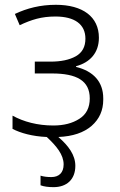

<svg xmlns="http://www.w3.org/2000/svg" viewBox="-20 -562 500 800"><path d="M245.1 123C245.1 157.7 225.6 175.8 193.8 175.8C175.8 175.8 161.1 173.8 148.9 169.9V210C162.6 215.3 181.6 217.8 203.1 217.8C257.8 217.8 293.9 186 293.9 128.9C293.9 84 265.6 45.4 223.1 8.8C283.2 6.3 329.1 -9.3 361.8 -37.6C394 -65.9 410.2 -102.1 410.2 -146.5V-148.9V-152.3C410.2 -221.2 369.1 -265.6 296.9 -283.2V-286.1C355.5 -301.8 392.1 -342.3 392.1 -404.8C392.1 -492.2 324.7 -542 212.9 -542C147.9 -542 92.8 -527.8 42 -503.9L62 -457C111.3 -480 152.3 -493.2 210.9 -493.2C291 -493.2 335.9 -460.9 335.9 -400.9C335.9 -367.2 322.8 -342.8 295.9 -327.6C269 -312.5 233.9 -305.2 189.9 -305.2H125V-255.9H196.8C299.8 -255.9 354 -225.6 354 -151.9C354 -113.3 339.4 -85 310.5 -66.9C281.7 -48.3 245.6 -39.1 202.1 -39.1C136.2 -39.1 78.6 -54.7 32.2 -80.1V-24.9C65.4 -7.8 114.7 6.3 174.8 8.8C215.3 46.4 245.1 82.5 245.1 123Z"/></svg>

Font: Noto Reveo Sans
Style: Regular
Weight: 300
Designer: Monotype Design Team
Foundry: Monotype Imaging Inc.
Version: Version 2.007